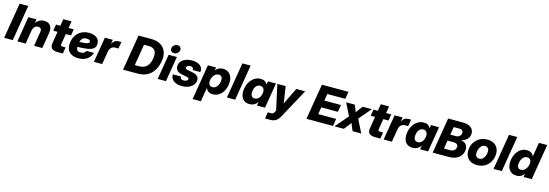

<svg xmlns="http://www.w3.org/2000/svg" viewBox="38 -2160 10802 3780"><g transform="rotate(15 5439.0 -270.0)"><path d="M300.8 -727.5 180.2 0H4.4L125 -727.5Z M487.8 -274.9 442.4 0H274.4L359.4 -515.6H525.4L512.7 -439.9Q544.9 -481.4 586.4 -504.2Q627.9 -526.9 682.6 -526.9Q770 -526.9 810.3 -470.5Q850.6 -414.1 834.5 -318.4L781.7 0H613.8L662.1 -294.9Q669.4 -340.3 651.1 -361.8Q632.8 -383.3 595.7 -383.3Q552.7 -383.3 524.7 -355.2Q496.6 -327.1 487.8 -274.9Z M1285.6 -515.6 1263.7 -385.7H1158.2L1123 -173.3Q1119.1 -148.4 1127.4 -139.2Q1135.7 -129.9 1163.6 -129.9H1222.2L1200.7 0H1105.5Q1012.7 0 975.3 -34.9Q938 -69.8 950.2 -145L989.7 -385.7H901.4L923.3 -515.6H1011.2L1034.7 -656.2H1203.1L1179.7 -515.6Z M1518.1 11.7Q1397 11.7 1331.3 -53Q1265.6 -117.7 1282.2 -246.1Q1293 -333 1335.7 -396.2Q1378.4 -459.5 1445.3 -493.4Q1512.2 -527.3 1596.2 -527.3Q1655.8 -527.3 1704.3 -509.3Q1752.9 -491.2 1781.2 -454.8Q1809.6 -418.5 1809.6 -362.3Q1809.6 -295.4 1765.9 -261.2Q1722.2 -227.1 1640.1 -214.8Q1558.1 -202.6 1443.4 -201.2Q1442.9 -159.7 1460.7 -134.8Q1478.5 -109.9 1531.7 -109.9Q1575.7 -109.9 1601.1 -126.5Q1626.5 -143.1 1636.2 -170.4H1792Q1764.2 -88.4 1695.1 -38.3Q1626 11.7 1518.1 11.7ZM1455.6 -304.7Q1538.1 -307.1 1581.1 -314Q1624 -320.8 1639.4 -332.5Q1654.8 -344.2 1654.8 -360.4Q1654.8 -404.8 1578.6 -404.8Q1518.1 -404.8 1491.7 -375.5Q1465.3 -346.2 1455.6 -304.7Z M1834 0 1919.4 -515.6H2082L2066.9 -424.8H2068.4Q2090.3 -474.1 2124 -495.8Q2157.7 -517.6 2210 -517.6Q2223.1 -517.6 2234.1 -517.3Q2245.1 -517.1 2255.4 -516.6L2232.4 -377.9Q2223.6 -378.4 2204.1 -378.9Q2184.6 -379.4 2166 -379.4Q2121.1 -379.4 2087.9 -349.1Q2054.7 -318.8 2045.9 -264.2L2002 0Z M2730.5 0H2427.7L2548.3 -727.5H2808.6Q2919.4 -727.5 2996.1 -682.9Q3072.8 -638.2 3106.2 -556.6Q3139.6 -475.1 3121.6 -363.8Q3103 -252.4 3053.2 -170.9Q3003.4 -89.4 2922.9 -44.7Q2842.3 0 2730.5 0ZM2627.4 -146.5H2713.4Q2813.5 -146.5 2870.1 -201.4Q2926.8 -256.3 2944.3 -363.8Q2962.4 -471.2 2925.5 -526.1Q2888.7 -581.1 2787.6 -581.1H2699.7Z M3133.8 0 3219.2 -515.6H3387.2L3301.8 0ZM3312 -572.3Q3274.4 -572.3 3252.7 -597.2Q3231 -622.1 3236.8 -658.2Q3243.2 -693.8 3273.2 -719Q3303.2 -744.1 3340.8 -744.1Q3378.4 -744.1 3400.4 -719Q3422.4 -693.8 3416.5 -658.2Q3410.2 -622.1 3379.9 -597.2Q3349.6 -572.3 3312 -572.3Z M3628.4 12.7Q3560.5 12.7 3508.8 -7.6Q3457 -27.8 3427.7 -65.7Q3398.4 -103.5 3398.4 -156.7Q3398.4 -162.1 3398.4 -165H3563.5Q3561 -103 3634.8 -103Q3669.9 -103 3694.8 -117.7Q3719.7 -132.3 3719.7 -155.3Q3719.7 -181.2 3670.4 -190.4L3579.6 -207Q3440.4 -232.9 3440.4 -341.3Q3440.4 -396.5 3473.1 -438Q3505.9 -479.5 3563.2 -502.9Q3620.6 -526.4 3693.8 -526.4Q3793.9 -526.4 3852.8 -485.6Q3911.6 -444.8 3911.6 -374.5Q3911.6 -360.8 3909.7 -348.1H3755.4Q3758.3 -377.9 3740.5 -394.5Q3722.7 -411.1 3689.5 -411.1Q3655.3 -411.1 3632.8 -395.8Q3610.4 -380.4 3610.4 -358.4Q3610.4 -331.5 3653.3 -323.7L3753.9 -304.7Q3825.2 -291.5 3859.1 -261Q3893.1 -230.5 3893.1 -179.7Q3893.1 -124 3858.4 -80.6Q3823.7 -37.1 3763.9 -12.2Q3704.1 12.7 3628.4 12.7Z M3900.4 204.1 4019.5 -515.6H4185.5L4175.3 -448.7H4175.8Q4204.6 -491.7 4243.7 -509.3Q4282.7 -526.9 4329.6 -526.9Q4417 -526.9 4468 -467.3Q4519 -407.7 4519 -311Q4519 -251.5 4501.5 -194.1Q4483.9 -136.7 4450.2 -90.3Q4416.5 -43.9 4367.9 -16.4Q4319.3 11.2 4256.8 11.2Q4202.6 11.2 4166 -13.7Q4129.4 -38.6 4116.2 -82H4115.7L4068.4 204.1ZM4213.9 -123Q4258.3 -123 4288.8 -151.6Q4319.3 -180.2 4335 -222.4Q4350.6 -264.6 4350.6 -306.6Q4350.6 -348.1 4331.5 -370.6Q4312.5 -393.1 4276.4 -393.1Q4232.4 -393.1 4200.4 -366Q4168.5 -338.9 4151.1 -297.9Q4133.8 -256.8 4133.8 -215.3Q4133.8 -172.4 4155 -147.7Q4176.3 -123 4213.9 -123Z M4833.5 -727.5 4712.9 0H4544.9L4665.5 -727.5Z M5005.9 11.2Q4938.5 11.2 4893.8 -22.2Q4849.1 -55.7 4831.8 -116.5Q4814.5 -177.2 4827.6 -258.8Q4840.8 -337.4 4879.2 -397.9Q4917.5 -458.5 4972.9 -492.7Q5028.3 -526.9 5093.8 -526.9Q5195.3 -526.9 5229 -448.2H5231.4L5242.7 -515.6H5406.7L5321.3 0H5157.2L5169.9 -76.7H5168Q5141.1 -33.7 5099.1 -11.2Q5057.1 11.2 5005.9 11.2ZM5075.2 -123Q5123 -123 5158.9 -159.9Q5194.8 -196.8 5204.6 -258.8Q5214.8 -319.8 5191.2 -356.4Q5167.5 -393.1 5120.1 -393.1Q5073.7 -393.1 5041 -357.4Q5008.3 -321.8 4998 -258.8Q4987.3 -195.3 5008.1 -159.2Q5028.8 -123 5075.2 -123Z M5376.5 204.1 5397.9 73.7H5469.2Q5495.6 73.7 5508.1 62Q5520.5 50.3 5535.2 22.5L5547.4 -1L5434.6 -515.6H5603.5L5640.6 -278.3Q5644.5 -251.5 5647.9 -224.9Q5651.4 -198.2 5654.3 -171.4Q5679.2 -226.6 5704.1 -278.3L5820.8 -515.6H6001.5L5681.6 72.8Q5644 142.1 5598.9 173.1Q5553.7 204.1 5489.3 204.1Z M6165.5 0 6286.1 -727.5H6827.6L6803.2 -578.1H6436.5L6413.6 -438H6752L6728 -293H6389.6L6365.7 -149.4H6731.9L6707.5 0Z M6737.8 0 6962.9 -262.7 6836.9 -515.6H7012.7L7038.1 -455.6Q7046.9 -433.6 7054.2 -413.3Q7061.5 -393.1 7068.4 -373.5Q7082 -393.6 7096.2 -413.8Q7110.4 -434.1 7127 -455.6L7172.9 -515.6H7360.4L7148.4 -267.6L7282.7 0H7106.9L7078.6 -64Q7068.8 -87.4 7060.5 -109.1Q7052.2 -130.9 7044.4 -152.3Q7028.8 -130.9 7012.7 -109.1Q6996.6 -87.4 6978.5 -64L6927.7 0Z M7756.8 -515.6 7734.9 -385.7H7629.4L7594.2 -173.3Q7590.3 -148.4 7598.6 -139.2Q7606.9 -129.9 7634.8 -129.9H7693.4L7671.9 0H7576.7Q7483.9 0 7446.5 -34.9Q7409.2 -69.8 7421.4 -145L7460.9 -385.7H7372.6L7394.5 -515.6H7482.4L7505.9 -656.2H7674.3L7650.9 -515.6Z M7739.3 0 7824.7 -515.6H7987.3L7972.2 -424.8H7973.6Q7995.6 -474.1 8029.3 -495.8Q8063 -517.6 8115.2 -517.6Q8128.4 -517.6 8139.4 -517.3Q8150.4 -517.1 8160.6 -516.6L8137.7 -377.9Q8128.9 -378.4 8109.4 -378.9Q8089.8 -379.4 8071.3 -379.4Q8026.4 -379.4 7993.2 -349.1Q7960 -318.8 7951.2 -264.2L7907.2 0Z M8329.6 11.2Q8262.2 11.2 8217.5 -22.2Q8172.9 -55.7 8155.5 -116.5Q8138.2 -177.2 8151.4 -258.8Q8164.6 -337.4 8202.9 -397.9Q8241.2 -458.5 8296.6 -492.7Q8352.1 -526.9 8417.5 -526.9Q8519 -526.9 8552.7 -448.2H8555.2L8566.4 -515.6H8730.5L8645 0H8481L8493.7 -76.7H8491.7Q8464.8 -33.7 8422.9 -11.2Q8380.9 11.2 8329.6 11.2ZM8398.9 -123Q8446.8 -123 8482.7 -159.9Q8518.6 -196.8 8528.3 -258.8Q8538.6 -319.8 8514.9 -356.4Q8491.2 -393.1 8443.8 -393.1Q8397.5 -393.1 8364.7 -357.4Q8332 -321.8 8321.8 -258.8Q8311 -195.3 8331.8 -159.2Q8352.5 -123 8398.9 -123Z M8738.8 0 8858.9 -727.5H9157.7Q9278.3 -727.5 9335.7 -672.9Q9393.1 -618.2 9378.9 -532.2Q9369.1 -473.1 9323.7 -434.1Q9278.3 -395 9214.8 -381.3V-380.9Q9259.8 -376.5 9293.2 -352.8Q9326.7 -329.1 9342 -289.1Q9357.4 -249 9348.6 -194.8Q9334.5 -108.4 9261.7 -54.2Q9189 0 9067.9 0ZM8932.1 -134.8H9055.7Q9103.5 -134.8 9135 -157.5Q9166.5 -180.2 9173.3 -219.7Q9179.7 -258.8 9156.7 -281.5Q9133.8 -304.2 9086.4 -304.2H8960ZM8981.4 -432.1H9096.2Q9137.7 -432.1 9166 -454.3Q9194.3 -476.6 9200.7 -513.7Q9206.5 -550.3 9186 -571.5Q9165.5 -592.8 9124 -592.8H9008.3Z M9642.1 11.7Q9532.2 11.7 9468 -48.8Q9403.8 -109.4 9403.8 -211.9Q9403.8 -300.8 9443.4 -372.3Q9482.9 -443.8 9553 -485.6Q9623 -527.3 9713.9 -527.3Q9824.2 -527.3 9888.2 -466.6Q9952.1 -405.8 9952.1 -303.2Q9952.1 -239.7 9930.7 -182.9Q9909.2 -126 9868.7 -82.3Q9828.1 -38.6 9770.8 -13.4Q9713.4 11.7 9642.1 11.7ZM9652.8 -122.1Q9695.8 -122.1 9725.1 -149.9Q9754.4 -177.7 9769.3 -220Q9784.2 -262.2 9784.2 -304.2Q9784.2 -348.1 9760.7 -370.8Q9737.3 -393.6 9703.1 -393.6Q9660.6 -393.6 9631.3 -365.7Q9602.1 -337.9 9586.9 -295.9Q9571.8 -253.9 9571.8 -210.9Q9571.8 -167 9595.2 -144.5Q9618.7 -122.1 9652.8 -122.1Z M10267.6 -727.5 10147 0H9979L10099.6 -727.5Z M10449.2 11.2Q10359.4 11.2 10308.8 -46.6Q10258.3 -104.5 10258.3 -202.1Q10258.3 -262.7 10276.1 -320.6Q10293.9 -378.4 10327.6 -425Q10361.3 -471.7 10409.7 -499.3Q10458 -526.9 10519 -526.9Q10624 -526.9 10661.6 -438.5H10662.1L10709.5 -727.5H10877.9L10757.8 0H10591.3L10603.5 -75.7H10603Q10576.2 -28.8 10536.4 -8.8Q10496.6 11.2 10449.2 11.2ZM10501 -123Q10544.4 -123 10576.7 -150.4Q10608.9 -177.7 10626.5 -218.8Q10644 -259.8 10644 -301.3Q10644 -344.7 10622.3 -368.9Q10600.6 -393.1 10563 -393.1Q10519 -393.1 10488.5 -365Q10458 -336.9 10442.4 -294.7Q10426.8 -252.4 10426.8 -210Q10426.8 -168 10445.8 -145.5Q10464.8 -123 10501 -123Z"/></g></svg>

Font: Inter Display ExtraBold
Style: Italic
Weight: 800
Italic angle: -9.39999°
Designer: Rasmus Andersson
Foundry: rsms
Version: Version 4.000;git-a52131595